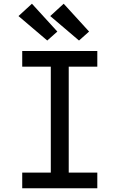

<svg xmlns="http://www.w3.org/2000/svg" viewBox="-20 -1008 640 1028"><path d="M99 0V-84H252V-651H99V-735H501V-651H348V-84H501V0ZM403 -791 249 -922 321 -988 457 -839ZM233 -791 79 -922 151 -988 287 -839Z"/></svg>

Font: Iosevka Custom Medium Extended
Style: Regular
Weight: 500
Width: 7
Monospace: yes
Designer: Belleve Invis
Foundry: Belleve Invis
Version: Version 11.2.4; ttfautohint (v1.8.4)